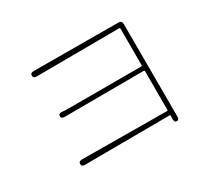

<svg xmlns="http://www.w3.org/2000/svg" viewBox="-133 -908 1266 1152"><g transform="rotate(-30 500.0 -332.0)"><path d="M796 13Q779 13 779 -11L780 -34Q780 -39 775 -39L188 -36Q164 -36 164 -54Q164 -73 188 -73L775 -69Q780 -69 780 -74V-343Q780 -348 775 -348L226 -346Q201 -346 202 -364Q203 -383 227 -380Q244 -378 287 -378H775Q780 -378 780 -383V-638Q780 -643 775 -643L202 -640Q178 -640 178 -659Q178 -677 202 -677L787 -675Q811 -675 811 -651L812 -11Q812 13 796 13Z"/></g></svg>

Font: Resource Han Rounded JP ExtraLight
Style: Regular
Weight: 250
Designer: Cyano Hao (round all glyphs); Ryoko NISHIZUKA 西塚涼子 (kana, bopomofo & ideographs); Paul D. Hunt (Latin, Greek & Cyrillic)
Foundry: Cyano Hao
Version: 0.990